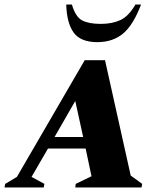

<svg xmlns="http://www.w3.org/2000/svg" viewBox="-65 -832 719 852"><path d="M-45 0 -42 -16 10 -47 311 -565H401L515 -53L566 -16L563 0H269L271 -16L341 -50L315 -173H148L75 -47L132 -16L129 0ZM177 -224H304L269 -384ZM367 -645Q292 -645 261.5 -688Q231 -731 229 -812H254Q270 -757 299.5 -741.5Q329 -726 382 -726Q433 -726 469.5 -743Q506 -760 536 -812H561Q526 -720 480.5 -682.5Q435 -645 367 -645Z"/></svg>

Font: Spectral SC ExtraBold
Style: Italic
Weight: 800
Italic angle: -10°
Designer: Jean-Baptiste Levee
Foundry: Production Type
Version: Version 2.001